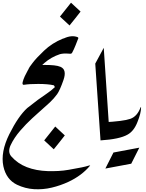

<svg xmlns="http://www.w3.org/2000/svg" viewBox="-20 -1042 1080 1425"><path d="M461 -37Q441 -11 420.5 14.5Q400 40 379 66L308 0L390 -103Z M387 -395Q383 -407 379 -409Q335 -419 264 -419Q196 -419 161 -413Q143 -409 148 -432Q153 -453 164 -476.5Q175 -500 187 -521Q199 -542 207 -554Q231 -560 312 -560Q352 -560 381 -557Q410 -554 429 -546Q478 -525 451 -448Q425 -373 404 -343Q380 -310 349.5 -281.5Q319 -253 289 -227Q279 -218 261 -202Q243 -186 219 -164Q175 -124 130 -72Q85 -20 59 35Q35 87 65 120Q111 172 179 198.5Q247 225 335 228Q374 229 413 227Q452 225 491 218Q608 198 635 188Q637 187 639.5 187Q642 187 645 186Q652 184 648 188Q586 262 487 308Q429 335 364 350.5Q299 366 233 362Q167 358 106 329Q26 290 5 192Q-17 87 49 -46Q116 -180 182 -240L261 -301Q290 -322 326 -346.5Q362 -371 387 -395Z M578 -956Q558 -930 537.5 -904.5Q517 -879 496 -853L425 -919L507 -1022Z M192 -531Q195 -540 222 -575Q249 -611 307 -666Q367 -723 446 -755Q447 -755 453 -757H454Q512 -784 557 -766L562 -760Q551 -732 540 -704Q529 -676 515 -650Q511 -643 503 -643Q495 -643 487 -644Q452 -647 425 -640Q359 -618 310 -575Q298 -565 287 -553.5Q276 -542 265 -531Z M687 -570 750 -687 788 -118 726 0Z M954 173 762 209 822 90 1014 54Z M1027 -245Q1027 -223 1020 -195.5Q1013 -168 1000 -136Q974 -69 927 -43Q868 -9 726 0L744 -134Q821 -138 871.5 -144.5Q922 -151 947 -160Q999 -178 1024 -247Z"/></svg>

Font: Aref Ruqaa Ink
Style: Regular
Weight: 400
Designer: Abdullah Aref
Version: Version 1.005